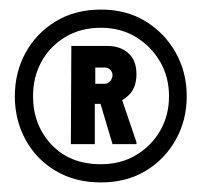

<svg xmlns="http://www.w3.org/2000/svg" viewBox="-20 -725 421 401"><path d="M191 -344Q137 -344 96.5 -368Q56 -392 33.5 -433Q11 -474 11 -524Q11 -574 33.5 -615Q56 -656 96.5 -680.5Q137 -705 191 -705Q244 -705 284 -680.5Q324 -656 347 -615Q370 -574 370 -524Q370 -474 347 -433Q324 -392 284 -368Q244 -344 191 -344ZM191 -382Q232 -382 264 -401Q296 -420 314.5 -452Q333 -484 333 -524Q333 -564 314.5 -596Q296 -628 264 -647.5Q232 -667 191 -667Q148 -667 116 -647.5Q84 -628 66.5 -596Q49 -564 49 -524Q49 -464 87.5 -423Q126 -382 191 -382ZM129 -629H178V-424H128ZM205 -629Q231 -629 248 -614Q265 -599 265 -570Q265 -540 246.5 -524Q228 -508 205 -508H155V-629ZM179 -550H198Q206 -550 210.5 -556Q215 -562 215 -568Q215 -574 210.5 -579Q206 -584 198 -584H179ZM184 -528H231L265 -428V-424H215Z"/></svg>

Font: Phudu ExtraBold
Style: Regular
Weight: 800
Version: Version 1.005;gftools[0.9.23]